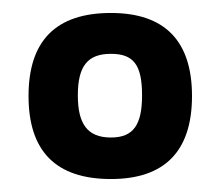

<svg xmlns="http://www.w3.org/2000/svg" viewBox="-20 -528 340 296"><path d="M151 -252C234 -252 276 -295 276 -380C276 -465 234 -508 151 -508C66 -508 24 -465 24 -380C24 -295 66 -252 151 -252ZM100 -381C100 -426 115 -445 151 -445C186 -445 199 -428 199 -381C199 -336 186 -316 151 -316C114 -316 100 -338 100 -381Z"/></svg>

Font: All Genders v4
Style: Regular
Weight: 400
Designer: Rassam Alawdi
Foundry: Rassam Art
Version: Version 3.100;FEAKit 1.0